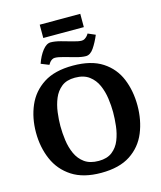

<svg xmlns="http://www.w3.org/2000/svg" viewBox="-131 -999 926 1102"><g transform="rotate(-15 331.5 -447.5)"><path d="M333 9Q227 9 160 -34.5Q93 -78 61.5 -151Q30 -224 30 -311Q30 -398 61 -470Q92 -542 158.5 -585Q225 -628 333 -628Q442 -628 508 -585Q574 -542 603.5 -470Q633 -398 633 -311Q633 -224 603 -151Q573 -78 507 -34.5Q441 9 333 9ZM337 -61Q387 -61 417.5 -85Q448 -109 463 -147Q478 -185 483 -228.5Q488 -272 488 -311Q488 -349 482 -392Q476 -435 459.5 -472.5Q443 -510 411 -534Q379 -558 327 -558Q277 -558 247 -534Q217 -510 201.5 -472.5Q186 -435 180.5 -392Q175 -349 175 -311Q175 -270 181 -226Q187 -182 204 -144.5Q221 -107 253 -84Q285 -61 337 -61ZM421 -661Q397 -661 362.5 -670.5Q328 -680 296 -689Q264 -698 245 -698Q236 -698 228 -693Q220 -688 214.5 -681Q209 -674 205 -667L158 -686Q173 -730 196.5 -760Q220 -790 245 -790Q270 -790 303.5 -781Q337 -772 369.5 -762.5Q402 -753 421 -753Q430 -753 438.5 -758Q447 -763 453.5 -770.5Q460 -778 463 -784L507 -765Q489 -722 468 -691.5Q447 -661 421 -661ZM211 -825V-904H452V-825Z"/></g></svg>

Font: Manuale
Style: Regular
Weight: 400
Designer: Eduardo Tunni / Pablo Cosgaya
Foundry: Eduardo Tunni / Pablo Cosgaya
Version: Version 1.002